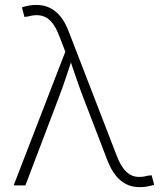

<svg xmlns="http://www.w3.org/2000/svg" viewBox="-20 -755 662 782"><path d="M35.6 0 246.1 -544.4 221.2 -608.9Q207 -646.5 189 -666.5Q170.9 -686.5 147.7 -691.4Q124.5 -696.3 94.7 -688L79.6 -686L69.3 -725.1Q82.5 -729.5 97.4 -732.2Q112.3 -734.9 127.4 -734.9Q158.7 -734.9 183.3 -722.9Q208 -710.9 227.3 -686.8Q246.6 -662.6 260.7 -624.5L456.1 -119.1Q470.7 -81.5 488.8 -61.3Q506.8 -41 530 -36.1Q553.2 -31.2 582.5 -39.6L597.7 -41L607.9 -2.4Q594.7 2 580.1 4.6Q565.4 7.3 549.8 7.3Q519 7.3 494.6 -4.6Q470.2 -16.6 450.9 -40.8Q431.6 -64.9 417 -103L319.8 -356Q303.7 -397.9 289.8 -439Q275.9 -480 261.7 -521.5H275.9Q262.2 -480.5 248.5 -439.2Q234.9 -397.9 218.8 -356L83.5 0Z"/></svg>

Font: Inter 18pt ExtraLight
Style: Regular
Weight: 250
Designer: Rasmus Andersson
Foundry: rsms
Version: Version 4.001;git-66647c0bb